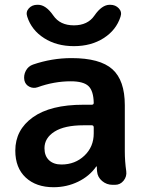

<svg xmlns="http://www.w3.org/2000/svg" viewBox="-20 -773 607 803"><path d="M439 -753H441Q463 -753 477 -738Q491 -723 484 -703Q466 -647 413.5 -613.5Q361 -580 289 -580Q217 -580 164.5 -613.5Q112 -647 94 -703Q87 -723 100.5 -738Q114 -753 136 -753H139Q172 -753 203 -708Q231 -667 289 -667Q347 -667 375 -708Q406 -753 439 -753ZM329 -249Q250 -249 208 -222.5Q166 -196 166 -153Q166 -121 185 -103Q204 -85 237 -85Q294 -85 333 -122Q372 -159 372 -215V-240Q372 -249 364 -249ZM204 10Q131 10 87.5 -30.5Q44 -71 44 -143Q44 -230 117.5 -282.5Q191 -335 329 -335H364Q372 -335 372 -343Q371 -393 350 -413Q329 -433 276 -433Q206 -433 137 -408Q119 -402 102.5 -410.5Q86 -419 82 -437Q78 -458 88 -477Q98 -496 118 -503Q197 -530 279 -530Q398 -530 450 -483.5Q502 -437 502 -333V-140Q502 -99 508 -57Q511 -35 497 -17.5Q483 0 461 0H451Q426 0 407 -16Q388 -32 386 -56Q385 -63 385 -75Q385 -77 384 -77Q382 -77 382 -76Q354 -36 306.5 -13Q259 10 204 10Z"/></svg>

Font: Rounded Mplus 1c Bold
Style: Bold
Weight: 700
Version: Version 1.059.20150529